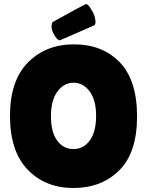

<svg xmlns="http://www.w3.org/2000/svg" viewBox="-20 -931 736 961"><path d="M279 -729Q270 -729 256 -749Q238 -777 238 -796Q238 -815 244 -821Q407 -911 410 -911Q420 -911 435 -887Q458 -852 458 -821Q458 -810 453 -805Q281 -729 279 -729ZM347.5 10Q207 10 118.5 -82Q30 -174 30 -350.5Q30 -527 119.5 -618Q209 -709 350.5 -709Q492 -709 579 -619.5Q666 -530 666 -348.5Q666 -167 577 -78.5Q488 10 347.5 10ZM348 -517Q300 -517 267.5 -473Q235 -429 235 -349.5Q235 -270 266 -227.5Q297 -185 347.5 -185Q398 -185 429.5 -228Q461 -271 461 -351Q461 -431 428.5 -474Q396 -517 348 -517Z"/></svg>

Font: Lilita One
Style: Regular
Weight: 400
Designer: Juan Montoreano
Foundry: Juan Montoreano
Version: Version 1.002